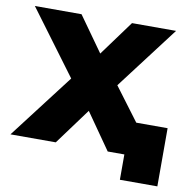

<svg xmlns="http://www.w3.org/2000/svg" viewBox="-75 -614 786 794"><g transform="rotate(10 318.5 -216.5)"><path d="M247 -321.6 243.2 -224 8.3 -540.3H204.2L343.4 -344.7L270.3 -341.2L416.2 -540.3H601.2L364.9 -229.2L365.3 -324.4L608.4 0H409.4L264 -208.1L337.2 -198.2L191.3 0H1ZM479.3 -38.1 517.6 0H412.3V-137.9H636.6V106.4H479.3Z"/></g></svg>

Font: iiserrat Thin
Style: Regular
Weight: 100
Designer: Akira Ohta
Foundry: Akira Ohta
Version: Version 1.200;Glyphs 3.3.1 (3343)